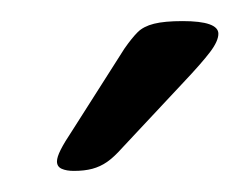

<svg xmlns="http://www.w3.org/2000/svg" viewBox="-20 -738 227 182"><path d="M50 -576Q43 -576 38.5 -578Q34 -580 34 -585Q34 -589 37.5 -596Q41 -603 49 -615L98 -692Q105 -702 110.5 -707.5Q116 -713 126 -715.5Q136 -718 153 -718Q170 -718 178.5 -715Q187 -712 187 -706Q187 -699 179 -688.5Q171 -678 154 -660L96 -598Q88 -589 81.5 -584.5Q75 -580 67.5 -578Q60 -576 50 -576Z"/></svg>

Font: Asap Light
Style: Italic
Weight: 300
Italic angle: -6°
Designer: Pablo Cosgaya
Foundry: Omnibus-Type
Version: Version 3.001